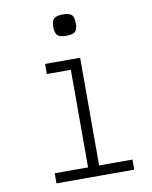

<svg xmlns="http://www.w3.org/2000/svg" viewBox="-93 -923 786 992"><g transform="rotate(-10 300.0 -427.0)"><path d="M297 0V-601L333 -565H171V-618H355V0ZM122 0V-53H530V0ZM305 -742Q272 -742 259 -754Q246 -766 246 -798Q246 -830 259 -842Q272 -854 305 -854Q339 -854 351.5 -842Q364 -830 364 -798Q364 -766 351.5 -754Q339 -742 305 -742Z"/></g></svg>

Font: Victor Mono Thin ExtraLight
Style: Regular
Weight: 250
Monospace: yes
Version: Version 1.561;gftools[0.9.30]